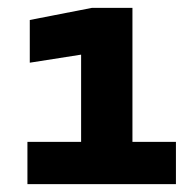

<svg xmlns="http://www.w3.org/2000/svg" viewBox="-20 -879 494 490"><path d="M318 -859V-468H187V-833L260 -751L56 -719V-828L215 -859ZM50 -517H429V-409H50Z"/></svg>

Font: Unbounded SemiBold
Style: Regular
Weight: 600
Designer: Luke Prowse, Jean-Baptiste Morizot, Fátima Lázaro, Florian Runge
Foundry: NaN
Version: Version 1.700